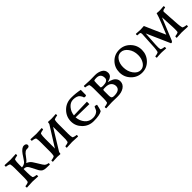

<svg xmlns="http://www.w3.org/2000/svg" viewBox="272 -1486 2553 2553"><g transform="rotate(-45 1548.0 -210.0)"><path d="M105.5 -113.3V-302.7Q105.5 -342.8 98.6 -371.1Q96.7 -377.9 73.7 -384.3Q50.8 -390.6 38.1 -390.6Q34.2 -390.6 34.2 -402.8Q34.2 -415 38.1 -418.9Q138.7 -414.1 145.5 -414.1Q151.4 -414.1 249 -418.9Q251 -414.1 250 -402.3Q249 -390.6 246.1 -390.6Q236.3 -390.6 213.4 -384.3Q190.4 -377.9 188.5 -371.1Q180.7 -340.8 180.7 -284.2V-234.4Q220.7 -236.3 248 -261.7Q261.7 -277.3 297.9 -332L312.5 -354.5Q360.4 -421.9 403.3 -421.9Q423.8 -421.9 435.5 -413.1Q447.3 -404.3 447.3 -389.6Q447.3 -360.4 412.1 -360.4H397.5Q381.8 -360.4 367.2 -350.1Q352.5 -339.8 344.7 -330.6Q336.9 -321.3 320.3 -298.8Q292 -256.8 263.7 -236.3V-233.4Q302.7 -218.8 327.1 -185.5Q331.1 -180.7 354.5 -142.6L382.8 -96.7Q404.3 -59.6 419.9 -43.9Q444.3 -25.4 468.8 -25.4Q473.6 -25.4 473.6 -10.7Q473.6 -7.8 468.8 2Q466.8 2 462.4 1.5Q458 1 455.1 1Q441.4 0 408.2 0Q376 0 353 -10.3Q330.1 -20.5 310.5 -53.7L253.9 -162.1Q241.2 -185.5 225.1 -194.8Q209 -204.1 180.7 -204.1V-131.8Q180.7 -75.2 188.5 -44.9Q190.4 -38.1 213.4 -31.7Q236.3 -25.4 246.1 -25.4Q249 -25.4 250 -13.7Q251 -2 249 2.9Q151.4 -2 145.5 -2Q138.7 -2 38.1 2.9Q34.2 -1 34.2 -13.2Q34.2 -25.4 38.1 -25.4Q50.8 -25.4 73.7 -31.7Q96.7 -38.1 98.6 -44.9Q105.5 -73.2 105.5 -113.3Z M667 -100.6 843.8 -381.8Q848.6 -388.7 848.6 -407.2Q848.6 -411.1 854.5 -417Q869.1 -417 877 -416Q898.4 -414.1 916 -414.1Q938.5 -414.1 960.9 -416Q983.4 -418 998 -418.9Q1002 -415 1002 -402.8Q1002 -390.6 998 -390.6Q985.4 -390.6 962.4 -384.3Q939.5 -377.9 937.5 -371.1Q930.7 -342.8 930.7 -302.7V-113.3Q930.7 -73.2 937.5 -44.9Q939.5 -38.1 962.4 -31.7Q985.4 -25.4 998 -25.4Q1002 -25.4 1002 -13.2Q1002 -1 998 2.9Q898.4 -2 889.6 -2Q883.8 -2 786.1 2.9Q784.2 -2 785.2 -13.7Q786.1 -25.4 789.1 -25.4Q798.8 -25.4 822.8 -31.7Q846.7 -38.1 848.6 -44.9Q858.4 -83 855.5 -131.8V-306.6Q855.5 -316.4 854.5 -322.3L676.8 -33.2Q671.9 -25.4 671.9 -7.8Q671.9 -3.9 666 2Q651.4 2 643.6 1Q622.1 -1 611.3 -1Q588.9 -1 564 1Q539.1 2.9 525.4 3.9Q521.5 0 521.5 -12.2Q521.5 -24.4 525.4 -24.4Q538.1 -24.4 561 -30.8Q584 -37.1 585.9 -43.9Q592.8 -72.3 592.8 -112.3V-302.7Q592.8 -342.8 585.9 -371.1Q584 -377.9 561 -384.3Q538.1 -390.6 525.4 -390.6Q521.5 -390.6 521.5 -402.8Q521.5 -415 525.4 -418.9Q625 -414.1 632.8 -414.1Q638.7 -414.1 736.3 -418.9Q738.3 -414.1 737.3 -402.3Q736.3 -390.6 733.4 -390.6Q723.6 -390.6 700.7 -384.3Q677.7 -377.9 675.8 -371.1Q668 -340.8 668 -284.2V-116.2Q668 -106.4 667 -100.6Z M1469.7 -120.1 1475.6 -116.2Q1475.6 -109.4 1464.4 -66.9Q1453.1 -24.4 1448.2 -21.5Q1401.4 6.8 1291 6.8Q1199.2 6.8 1135.7 -56.2Q1072.3 -119.1 1072.3 -205.1Q1072.3 -295.9 1137.2 -361.3Q1202.1 -426.8 1297.9 -426.8Q1382.8 -426.8 1462.9 -410.2Q1461.9 -323.2 1461.9 -316.4Q1461.9 -303.7 1438.5 -303.7Q1425.8 -303.7 1420.9 -310.5Q1418.9 -321.3 1413.6 -331.5Q1408.2 -341.8 1396.5 -357.4Q1384.8 -373 1359.4 -382.3Q1334 -391.6 1299.8 -391.6Q1245.1 -391.6 1204.6 -344.2Q1164.1 -296.9 1158.2 -234.4L1409.2 -241.2V-195.3L1155.3 -200.2Q1161.1 -128.9 1203.1 -79.6Q1245.1 -30.3 1315.4 -30.3Q1372.1 -30.3 1406.2 -64.5Q1415 -73.2 1428.7 -109.4Q1433.6 -126 1444.3 -126Z M1718.8 -204.1Q1684.6 -204.1 1677.7 -201.2Q1671.9 -197.3 1671.9 -181.6V-99.6Q1671.9 -55.7 1685.5 -47.9Q1694.3 -39.1 1719.7 -39.1Q1831.1 -39.1 1831.1 -113.3Q1831.1 -151.4 1803.7 -177.7Q1776.4 -204.1 1718.8 -204.1ZM1720.7 -377Q1691.4 -377 1678.7 -371.1Q1675.8 -370.1 1674.8 -366.2Q1671.9 -349.6 1671.9 -320.3V-251Q1671.9 -238.3 1711.9 -238.3Q1728.5 -238.3 1745.1 -241.2Q1769.5 -243.2 1786.1 -257.3Q1802.7 -271.5 1802.7 -294.9Q1802.7 -377 1720.7 -377ZM1596.7 -113.3V-302.7Q1596.7 -342.8 1589.8 -371.1Q1587.9 -377.9 1564.9 -384.3Q1542 -390.6 1529.3 -390.6Q1525.4 -390.6 1525.4 -402.8Q1525.4 -415 1529.3 -418.9Q1631.8 -414.1 1636.7 -414.1Q1670.9 -414.1 1696.3 -414.6Q1721.7 -415 1739.3 -415Q1793 -415 1837.4 -390.1Q1881.8 -365.2 1881.8 -311.5Q1881.8 -295.9 1876 -282.7Q1870.1 -269.5 1862.3 -261.7Q1854.5 -253.9 1842.8 -247.6Q1831.1 -241.2 1823.2 -238.8Q1815.4 -236.3 1804.7 -233.4L1794.9 -230.5Q1790 -228.5 1790 -227.5Q1804.7 -225.6 1822.3 -220.2Q1839.8 -214.8 1862.8 -203.1Q1885.7 -191.4 1900.9 -168.9Q1916 -146.5 1916 -117.2Q1916 -63.5 1867.7 -31.2Q1819.3 1 1740.2 0L1636.7 -2Q1631.8 -2 1529.3 2.9Q1525.4 -1 1525.4 -13.2Q1525.4 -25.4 1529.3 -25.4Q1542 -25.4 1564.9 -31.7Q1587.9 -38.1 1589.8 -44.9Q1596.7 -73.2 1596.7 -113.3Z M2190.4 -388.7Q2138.7 -388.7 2106 -341.3Q2073.2 -293.9 2073.2 -225.6Q2073.2 -145.5 2114.7 -88.4Q2156.2 -31.2 2211.9 -31.2Q2263.7 -31.2 2296.9 -80.1Q2330.1 -128.9 2330.1 -197.3Q2330.1 -276.4 2288.1 -332.5Q2246.1 -388.7 2190.4 -388.7ZM2201.2 -426.8Q2289.1 -426.8 2351.6 -363.3Q2414.1 -299.8 2414.1 -210.9Q2414.1 -121.1 2353 -57.1Q2292 6.8 2203.1 6.8Q2114.3 6.8 2051.8 -57.1Q1989.3 -121.1 1989.3 -210.9Q1989.3 -301.8 2049.8 -364.3Q2110.4 -426.8 2201.2 -426.8Z M2908.2 -328.1 2781.2 -17.6Q2779.3 -11.7 2772 -4.9Q2764.6 2 2756.8 2Q2752.9 2 2749 0L2603.5 -330.1Q2601.6 -294.9 2596.7 -226.1Q2591.8 -157.2 2590.8 -131.8Q2586.9 -70.3 2593.8 -44.9Q2595.7 -38.1 2619.6 -31.7Q2643.6 -25.4 2653.3 -25.4Q2656.2 -25.4 2657.2 -13.7Q2658.2 -2 2656.2 2.9Q2641.6 2 2625 1Q2608.4 0 2595.2 -1Q2582 -2 2565.4 -2Q2543 -2 2518.6 0Q2494.1 2 2480.5 2.9Q2476.6 -1 2476.6 -13.2Q2476.6 -25.4 2480.5 -25.4Q2493.2 -25.4 2516.1 -31.7Q2539.1 -38.1 2541 -44.9Q2548.8 -74.2 2551.8 -113.3L2565.4 -356.4Q2566.4 -365.2 2560.5 -380.9Q2556.6 -390.6 2508.8 -390.6Q2503.9 -390.6 2503.9 -405.3Q2503.9 -415 2507.8 -418.9Q2510.7 -418.9 2517.1 -418.5Q2523.4 -418 2526.4 -418Q2567.4 -414.1 2585.9 -414.1Q2612.3 -414.1 2644.5 -417Q2645.5 -417 2649.9 -417.5Q2654.3 -418 2656.2 -418Q2662.1 -399.4 2704.1 -307.6L2785.2 -125Q2845.7 -271.5 2877.9 -358.4L2896.5 -418Q2919.9 -414.1 2957 -414.1Q2969.7 -414.1 2988.3 -416Q3006.8 -418 3011.7 -418Q3013.7 -418 3019.5 -418.5Q3025.4 -418.9 3028.3 -418.9Q3032.2 -407.2 3032.2 -405.3Q3032.2 -390.6 3028.3 -390.6Q3001 -390.6 2981.4 -376Q2976.6 -374 2977.5 -356.4L2984.4 -244.1Q2986.3 -213.9 2989.3 -170.9Q2992.2 -127.9 2993.2 -113.3Q2996.1 -74.2 3003.9 -44.9Q3005.9 -38.1 3028.8 -31.7Q3051.8 -25.4 3064.5 -25.4Q3068.4 -25.4 3068.4 -13.2Q3068.4 -1 3064.5 2.9Q2964.8 -2 2954.1 -2Q2951.2 -2 2853.5 2.9Q2851.6 -2 2852.5 -13.7Q2853.5 -25.4 2856.4 -25.4Q2866.2 -25.4 2890.1 -31.7Q2914.1 -38.1 2916 -44.9Q2920.9 -64.5 2918.9 -131.8Z"/></g></svg>

Font: Crimson Text
Style: Regular
Weight: 400
Version: Version 0.13